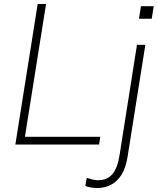

<svg xmlns="http://www.w3.org/2000/svg" viewBox="-20 -725 791 963"><path d="M57 0 169 -705H211L105 -39H483L477 0ZM466 218Q456 218 437.5 215.5Q419 213 408 207L415 167Q426 171 442 175Q458 179 471 179Q518 179 544 148Q570 117 580 51L667 -500H709L620 60Q608 138 568.5 178Q529 218 466 218ZM677 -631 687 -694H751L741 -631Z"/></svg>

Font: Mulish ExtraLight
Style: Italic
Weight: 200
Italic angle: -9°
Designer: Vernon Adams
Foundry: Vernon Adams
Version: Version 3.603